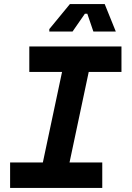

<svg xmlns="http://www.w3.org/2000/svg" viewBox="-20 -930 652 950"><path d="M125 -700H581V-574H419L324 -126H486V0H30V-126H192L287 -574H125ZM224 -786 326 -910H498L553 -774H442L412 -862H400L339 -774H224Z"/></svg>

Font: Space Mono
Style: Bold Italic
Weight: 700
Italic angle: -12°
Monospace: yes
Designer: Colophon Foundry / Benjamin Critton
Foundry: Colophon Foundry
Version: Version 1.000;PS 1.000;hotconv 1.0.81;makeotf.lib2.5.63406